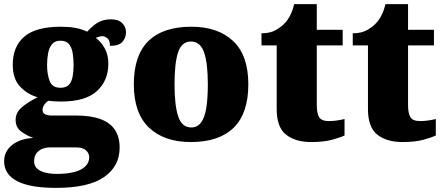

<svg xmlns="http://www.w3.org/2000/svg" viewBox="-34 -681 2158 934"><path d="M239 233Q112 233 49 200Q-14 167 -14 103Q-14 71 3.5 46.5Q21 22 53 7Q85 -8 128 -10Q97 -21 69.5 -41Q42 -61 42 -98Q42 -133 71.5 -158.5Q101 -184 149 -208Q99 -222 63.5 -260Q28 -298 28 -366Q28 -455 84.5 -503Q141 -551 262 -551Q302 -551 332 -545.5Q362 -540 390 -527Q407 -545 423.5 -558.5Q440 -572 460 -579.5Q480 -587 507 -587Q542 -587 560.5 -568.5Q579 -550 579 -524Q579 -498 562 -478Q545 -458 501 -458Q501 -485 488 -495Q475 -505 465 -505Q454 -505 446 -502Q438 -499 432 -497Q458 -477 475.5 -446Q493 -415 493 -371Q493 -289 437.5 -238Q382 -187 262 -187Q252 -187 232 -188Q212 -189 204 -191Q194 -188 183.5 -174.5Q173 -161 173 -146Q173 -131 186 -125Q199 -119 216 -119H336Q408 -119 455 -101.5Q502 -84 525 -49.5Q548 -15 548 37Q548 128 472 180.5Q396 233 239 233ZM242 165Q291 165 326.5 156Q362 147 381 128.5Q400 110 400 84Q400 65 384.5 50.5Q369 36 335 36H206Q192 36 174.5 42Q157 48 144.5 63Q132 78 132 104Q132 126 147 139.5Q162 153 187.5 159Q213 165 242 165ZM260 -254Q288 -254 301.5 -269Q315 -284 319.5 -309.5Q324 -335 324 -365Q324 -396 319.5 -423Q315 -450 301.5 -466.5Q288 -483 260 -483Q233 -483 219 -466Q205 -449 200 -422Q195 -395 195 -364Q195 -320 207.5 -287Q220 -254 260 -254Z M894 10Q765 10 691 -60Q617 -130 617 -271Q617 -412 688 -481.5Q759 -551 897 -551Q1026 -551 1100 -481.5Q1174 -412 1174 -271Q1174 -130 1103 -60Q1032 10 894 10ZM896 -61Q926 -61 944 -85Q962 -109 969.5 -156Q977 -203 977 -271Q977 -375 958.5 -427Q940 -479 895 -479Q850 -479 832.5 -427Q815 -375 815 -271Q815 -168 833 -114.5Q851 -61 896 -61Z M1480 10Q1403 10 1357.5 -26Q1312 -62 1312 -150V-460H1238V-519Q1281 -519 1309 -535.5Q1337 -552 1351 -568Q1365 -582 1377.5 -606Q1390 -630 1397 -661H1507V-536H1633V-460H1507V-170Q1507 -130 1518.5 -111Q1530 -92 1566 -92Q1586 -92 1606 -95Q1626 -98 1642 -102V-22Q1624 -13 1583 -1.5Q1542 10 1480 10Z M1924 10Q1847 10 1801.5 -26Q1756 -62 1756 -150V-460H1682V-519Q1725 -519 1753 -535.5Q1781 -552 1795 -568Q1809 -582 1821.5 -606Q1834 -630 1841 -661H1951V-536H2077V-460H1951V-170Q1951 -130 1962.5 -111Q1974 -92 2010 -92Q2030 -92 2050 -95Q2070 -98 2086 -102V-22Q2068 -13 2027 -1.5Q1986 10 1924 10Z"/></svg>

Font: Noto Serif Bengali Black
Style: Regular
Weight: 900
Version: Version 2.003